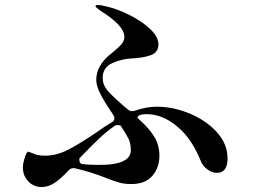

<svg xmlns="http://www.w3.org/2000/svg" viewBox="-20 -751 1040 772"><path d="M895 -114Q895 -56 852 -56Q832 -56 813.5 -70Q795 -84 788 -102Q752 -193 692.5 -242.5Q633 -292 570 -292Q560 -292 555 -291Q543 -290 536.5 -285Q530 -280 535 -275Q581 -234 601 -200Q621 -166 621 -125Q621 -77 592.5 -44Q564 -11 509 -11Q482 -11 462.5 -16Q443 -21 410 -34Q348 -59 283 -74Q280 -75 275 -75Q264 -75 255 -65Q224 -32 199 -15.5Q174 1 148 1Q115 1 93.5 -22Q72 -45 72 -78Q72 -96 82 -124Q85 -133 89 -138Q93 -143 95 -141Q97 -139 100 -139Q104 -137 126 -129Q141 -125 160 -125Q206 -125 250 -147Q294 -169 364 -216Q401 -243 429 -259Q440 -265 440 -275Q440 -281 436 -288Q404 -335 385.5 -369.5Q367 -404 367 -430Q367 -490 431 -539Q455 -558 467.5 -572Q480 -586 480 -603Q480 -648 385 -707Q364 -722 364 -726Q364 -731 375 -731Q384 -731 404 -726Q450 -716 500 -691Q550 -666 583.5 -634.5Q617 -603 617 -573Q617 -540 586 -529Q555 -518 509 -516Q467 -514 430 -496.5Q393 -479 393 -438Q393 -410 411.5 -388Q430 -366 475 -327L494 -311Q502 -304 511 -304Q515 -304 523 -306Q569 -322 611 -322Q676 -322 742.5 -294.5Q809 -267 852 -219.5Q895 -172 895 -114ZM453 -248Q445 -248 441 -245Q408 -222 376.5 -192Q345 -162 299 -114V-110Q299 -92 313 -91Q345 -88 370 -88Q409 -88 423 -90Q506 -99 506 -147Q506 -174 497 -192.5Q488 -211 465 -246Q460 -248 453 -248Z"/></svg>

Font: Shippori Mincho B1
Style: Bold
Weight: 700
Designer: FONTDASU
Foundry: FONTDASU / Google Inc. / but / Adobe
Version: Version 3.110; ttfautohint (v1.8.3)